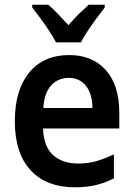

<svg xmlns="http://www.w3.org/2000/svg" viewBox="-20 -786 570 816"><path d="M299 10Q177 10 110 -62.5Q43 -135 43 -271Q43 -403 104 -477.5Q165 -552 274 -552Q373 -552 430 -488Q487 -424 487 -306V-240H163Q165 -165 204.5 -128Q244 -91 313 -91Q357 -91 394 -102.5Q431 -114 464 -130V-28Q432 -11 391.5 -0.5Q351 10 299 10ZM373 -327Q372 -388 345 -421.5Q318 -455 273 -455Q226 -455 197 -422.5Q168 -390 164 -327ZM218 -606Q207 -627 189.5 -654Q172 -681 152.5 -707.5Q133 -734 117 -754V-766H185Q204 -750 226 -727Q248 -704 271 -679Q295 -707 315 -726.5Q335 -746 357 -766H425V-754Q410 -735 390.5 -708.5Q371 -682 353 -655Q335 -628 324 -606Z"/></svg>

Font: Noto Sans Mono Condensed SemiBold
Style: Regular
Weight: 600
Width: 3
Designer: Monotype Design Team
Foundry: Monotype Imaging Inc.
Version: Version 2.014